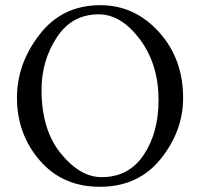

<svg xmlns="http://www.w3.org/2000/svg" viewBox="-20 -696 753 729"><path d="M44.4 -325.7Q44.4 -454.1 130.4 -565.2Q216.3 -676.3 361.3 -676.3Q491.2 -676.3 583.3 -574.7Q675.3 -473.1 675.3 -323.7Q675.3 -198.7 590.3 -92.8Q505.4 13.2 358.9 13.2Q217.3 13.2 130.9 -86.9Q44.4 -187 44.4 -325.7ZM137.7 -354.5Q137.7 -203.1 210.9 -113.3Q284.2 -23.4 365.7 -23.4Q469.2 -23.4 525.6 -107.9Q582 -192.4 582 -315.9Q582 -452.1 511 -546.9Q439.9 -641.6 355 -641.6Q252.4 -641.6 195.1 -553.2Q137.7 -464.8 137.7 -354.5Z"/></svg>

Font: Junicode
Style: Regular
Weight: 400
Designer: Peter S. Baker
Foundry: Briery Creek Software
Version: Version 0.7.2